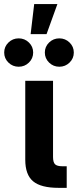

<svg xmlns="http://www.w3.org/2000/svg" viewBox="-69 -905 375 925"><path d="M213.4 0Q128.4 0 90.6 -31.5Q52.7 -63 52.7 -135.7V-515.6H186.5V-148.9Q186.5 -123 196.3 -113.5Q206.1 -104 231.4 -104Q236.3 -104 242.2 -104Q248 -104 252.4 -104V0Q242.7 0 232.9 0Q223.1 0 213.4 0ZM216.8 -583.5Q188 -583.5 167.5 -603.5Q147 -623.5 147 -651.9Q147 -680.2 167.5 -700.2Q188 -720.2 216.8 -720.2Q245.6 -720.2 266.1 -700.2Q286.6 -680.2 286.6 -651.9Q286.6 -623.5 266.1 -603.5Q245.6 -583.5 216.8 -583.5ZM21 -583.5Q-7.8 -583.5 -28.3 -603.5Q-48.8 -623.5 -48.8 -651.9Q-48.8 -680.2 -28.3 -700.2Q-7.8 -720.2 21 -720.2Q49.8 -720.2 70.3 -700.2Q90.8 -680.2 90.8 -651.9Q90.8 -623.5 70.3 -603.5Q49.8 -583.5 21 -583.5ZM78.6 -740.7 95.7 -885.3H207.5L155.3 -740.7Z"/></svg>

Font: Inter Cardless Display
Style: Bold
Weight: 700
Designer: Rasmus Andersson
Foundry: rsms
Version: Version 4.001;git-9221beed3